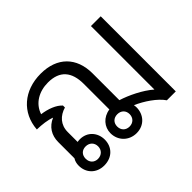

<svg xmlns="http://www.w3.org/2000/svg" viewBox="-128 -864 1112 1112"><g transform="rotate(-45 428.0 -307.5)"><path d="M178 11C245 11 286 -35 286 -93C286 -150 247 -197 185 -197C178 -197 171 -196 165 -195V-276C165 -335 202 -373 254 -388V-404C228 -433 180 -451 129 -458C151 -525 214 -560 287 -560C383 -560 428 -506 428 -407V-198C372 -190 335 -147 335 -96C335 -35 381 11 443 11C508 11 548 -38 548 -95C548 -102 547 -109 546 -115C603 -90 670 -46 701 0H774V-615H694V-95C644 -139 565 -177 507 -195V-414C507 -546 427 -626 293 -626C155 -626 58 -541 49 -413C91 -412 133 -407 164 -395C112 -373 85 -329 85 -274V-141C76 -127 72 -111 72 -93C72 -35 113 11 178 11ZM129 -93C129 -124 149 -144 179 -144C209 -144 231 -124 231 -93C231 -63 209 -42 179 -42C149 -42 129 -63 129 -93ZM390 -96C390 -126 410 -146 441 -146C471 -146 492 -126 492 -96C492 -66 471 -45 441 -45C410 -45 390 -66 390 -96Z"/></g></svg>

Font: TPK Tissa Web Quiz
Style: Regular
Weight: 400
Designer: Jacques Le Bailly, Suppakit Chalermlarp | Katatrad Co.,Ltd.
Foundry: Jacques Le Bailly, Cadson Demak Co.,Ltd.
Version: Version 5.000;Glyphs 3.1.2 (3151)